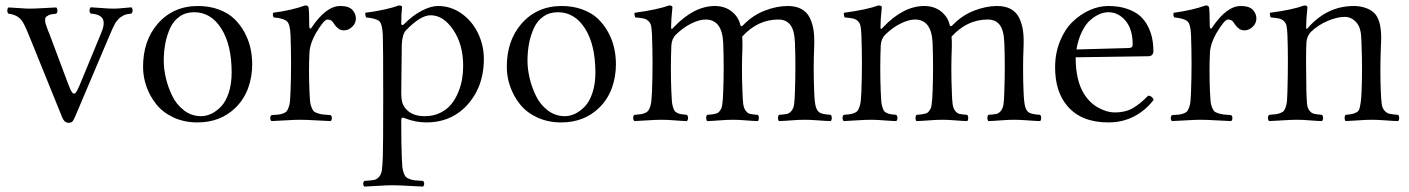

<svg xmlns="http://www.w3.org/2000/svg" viewBox="-20 -441 5188 707"><path d="M314 -391.1Q309.6 -395.5 309.6 -402.6Q309.6 -409.7 314 -414.1Q329.6 -413.6 354.7 -411.4Q379.9 -409.2 398.9 -409.2Q413.1 -409.2 434.8 -411.4Q456.5 -413.6 463.9 -414.1Q468.3 -409.7 468.3 -402.6Q468.3 -395.5 463.9 -391.1Q455.1 -390.1 447.8 -388.7Q440.4 -387.2 434.1 -383.8L423.3 -377Q418.9 -374.5 414.1 -368.2L406.7 -359.4Q404.3 -356.4 400.4 -347.7L394.5 -335.9Q393.1 -333 388.7 -322.5Q384.3 -312 382.8 -309.1L255.9 -9.8Q250 3.9 245.4 7.6Q240.7 11.2 232.9 11.2Q217.3 11.2 209 -8.8L86.9 -310.1Q69.3 -353.5 60.5 -364.7Q44.4 -386.7 11.2 -390.6Q6.8 -395 6.8 -402.1Q6.8 -409.2 11.2 -413.6Q28.3 -413.1 52.2 -411.1Q76.2 -409.2 89.8 -409.2Q106.4 -409.2 139.2 -411.1Q171.9 -413.1 187 -413.6Q191.4 -409.2 191.4 -402.1Q191.4 -395 187 -390.6Q177.2 -389.6 169.9 -388.4Q162.6 -387.2 158 -384.5Q153.3 -381.8 150.4 -379.6Q147.5 -377.4 146.7 -372.6Q146 -367.7 146 -364.5Q146 -361.3 147.9 -354.5Q149.9 -347.7 151.4 -343.5Q152.8 -339.4 156.2 -330.1L162.1 -315.9L231 -131.8Q240.2 -106.9 246.3 -99.9Q252.4 -92.8 258.3 -99.1Q264.2 -105.5 273.9 -128.9L351.1 -315.9Q367.2 -351.6 359.1 -369.9Q351.1 -388.2 314 -391.1Z M506.8 -194.8Q506.8 -290.5 559.6 -352.1Q616.7 -418.9 709 -418.9Q751 -418.9 785.6 -406Q820.3 -393.1 842.5 -371.8Q864.7 -350.6 880.1 -322.3Q895.5 -293.9 902.1 -264.4Q908.7 -234.9 908.7 -204.1Q908.7 -158.2 893.6 -116.2Q877.9 -74.2 846.7 -43.9Q791.5 9.8 707 9.8Q658.7 9.8 619.4 -8.3Q580.1 -26.4 556.2 -56.2Q532.2 -85.9 519.5 -121.6Q506.8 -157.2 506.8 -194.8ZM694.8 -396Q664.1 -396 641.4 -380.1Q618.7 -364.3 606.4 -337.2Q594.2 -310.1 588.6 -280.3Q583 -250.5 583 -216.8Q583 -187 590.8 -153.6Q598.6 -120.1 614.3 -87.9Q629.9 -55.7 657.7 -34.4Q685.5 -13.2 720.7 -13.2Q738.8 -13.2 757.3 -21.7Q775.9 -30.3 793.5 -48.1Q811 -65.9 822 -98.6Q833 -131.3 833 -173.8Q833 -275.9 794.9 -335.9Q756.8 -396 694.8 -396Z M1049.8 -312Q1048.3 -350.6 1037.4 -361.8Q1026.4 -373 987.8 -377Q982.9 -384.8 985.8 -394Q1055.2 -403.3 1103.5 -420.9Q1113.8 -420.9 1115.7 -415Q1118.7 -406.2 1118.7 -348.1Q1118.7 -335.9 1123 -335.4Q1124.5 -335.4 1127 -338.9Q1180.7 -418.9 1232.9 -418.9Q1264.2 -418.9 1277.3 -404.8Q1290.5 -390.6 1290.5 -373Q1290.5 -355.5 1276.9 -342.3Q1263.2 -329.1 1245.6 -329.1Q1242.2 -329.1 1238.5 -330.1Q1234.9 -331.1 1232.2 -332Q1229.5 -333 1226.3 -335.7Q1223.1 -338.4 1221.4 -339.6Q1219.7 -340.8 1216.6 -344.7Q1213.4 -348.6 1212.6 -349.6Q1211.9 -350.6 1208.5 -355.5L1205.6 -359.9Q1198.7 -369.1 1185.5 -369.1Q1172.9 -369.1 1142.6 -317.9Q1121.6 -280.8 1119.6 -249Q1116.2 -186 1119.6 -103Q1120.6 -82 1121.6 -69.6Q1122.6 -57.1 1126.7 -46.9Q1130.9 -36.6 1134.5 -32.2Q1138.2 -27.8 1148.9 -24.2Q1159.7 -20.5 1168.7 -19.5Q1177.7 -18.6 1197.8 -17.1Q1202.1 -12.7 1202.1 -6.1Q1202.1 0.5 1197.8 4.9Q1180.2 4.4 1143.3 2.2Q1106.4 0 1085 0Q1064.5 0 1030.8 2.2Q997.1 4.4 979.5 4.9Q975.1 0.5 975.1 -6.1Q975.1 -12.7 979.5 -17.1Q996.6 -18.1 1005.1 -19Q1013.7 -20 1022.9 -23.4Q1032.2 -26.9 1035.9 -31.7Q1039.6 -36.6 1043.2 -46.6Q1046.9 -56.6 1047.9 -69.3Q1048.8 -82 1049.8 -103Q1053.7 -207 1049.8 -312Z M1474.6 -329.1Q1461.4 -314.9 1459.5 -276.9L1457.5 -100.1Q1457.5 -74.2 1462.4 -60.1Q1467.3 -45.9 1481.4 -33.2Q1503.9 -13.2 1544.4 -13.2Q1575.2 -13.2 1600.1 -25.1Q1625 -37.1 1640.6 -55.9Q1656.2 -74.7 1666.7 -99.6Q1677.2 -124.5 1681.4 -148.9Q1685.5 -173.3 1685.5 -198.2Q1685.5 -276.9 1649.2 -330.8Q1612.8 -384.8 1565.4 -384.8Q1528.3 -384.8 1474.6 -329.1ZM1466.8 -351.1Q1498.5 -383.3 1532.2 -401.1Q1565.9 -418.9 1592.8 -418.9Q1640.1 -418.9 1679.2 -391.4Q1718.3 -363.8 1740 -319.1Q1761.7 -274.4 1761.7 -224.1Q1761.7 -113.8 1690.4 -43.9Q1633.8 9.8 1550.8 9.8Q1510.7 9.8 1472.7 -4.9Q1466.8 -7.3 1464.1 -7.8Q1461.4 -8.3 1459.5 -6.1Q1457.5 -3.9 1457.5 2Q1457.5 88.4 1459.5 138.2Q1460.4 159.7 1461.4 171.9Q1462.4 184.1 1466.3 194.8Q1470.2 205.6 1474.1 210Q1478 214.4 1488.3 218.3Q1498.5 222.2 1508.3 223.1Q1518.1 224.1 1537.6 225.1Q1542 229.5 1542 235.6Q1542 241.7 1537.6 246.1Q1521 245.6 1485.1 243.4Q1449.2 241.2 1424.8 241.2Q1402.8 241.2 1370.8 243.4Q1338.9 245.6 1321.8 246.1Q1317.4 241.7 1317.4 235.6Q1317.4 229.5 1321.8 225.1Q1346.2 223.6 1356.9 221.7Q1367.7 219.7 1376 210Q1384.3 200.2 1386.2 185.1Q1388.2 169.9 1389.6 138.2Q1391.1 100.6 1391.1 -86.9Q1391.1 -274.4 1389.6 -312Q1387.7 -352.1 1377.2 -362.5Q1366.7 -373 1327.6 -377Q1323.7 -388.7 1325.7 -394Q1403.3 -404.3 1448.7 -420.9Q1460.4 -420.9 1460.4 -415Q1457.5 -388.2 1457.5 -354Q1457.5 -349.1 1461.2 -348.9Q1464.8 -348.6 1466.8 -351.1Z M1846.2 -194.8Q1846.2 -290.5 1898.9 -352.1Q1956.1 -418.9 2048.3 -418.9Q2090.3 -418.9 2125 -406Q2159.7 -393.1 2181.9 -371.8Q2204.1 -350.6 2219.5 -322.3Q2234.9 -293.9 2241.5 -264.4Q2248 -234.9 2248 -204.1Q2248 -158.2 2232.9 -116.2Q2217.3 -74.2 2186 -43.9Q2130.9 9.8 2046.4 9.8Q1998 9.8 1958.7 -8.3Q1919.4 -26.4 1895.5 -56.2Q1871.6 -85.9 1858.9 -121.6Q1846.2 -157.2 1846.2 -194.8ZM2034.2 -396Q2003.4 -396 1980.7 -380.1Q1958 -364.3 1945.8 -337.2Q1933.6 -310.1 1928 -280.3Q1922.4 -250.5 1922.4 -216.8Q1922.4 -187 1930.2 -153.6Q1938 -120.1 1953.6 -87.9Q1969.2 -55.7 1997.1 -34.4Q2024.9 -13.2 2060.1 -13.2Q2078.1 -13.2 2096.7 -21.7Q2115.2 -30.3 2132.8 -48.1Q2150.4 -65.9 2161.4 -98.6Q2172.4 -131.3 2172.4 -173.8Q2172.4 -275.9 2134.3 -335.9Q2096.2 -396 2034.2 -396Z M2468.3 -313Q2453.6 -298.3 2452.1 -272.9Q2448.7 -188.5 2452.1 -104Q2453.1 -83 2453.9 -70.6Q2454.6 -58.1 2457.8 -48.1Q2460.9 -38.1 2463.6 -33.4Q2466.3 -28.8 2473.9 -25.1Q2481.4 -21.5 2488.3 -20.5Q2495.1 -19.5 2509.3 -18.1Q2513.7 -13.7 2513.7 -6.6Q2513.7 0.5 2509.3 4.9Q2490.7 4.4 2463.6 2.2Q2436.5 0 2417 0Q2394.5 0 2363.5 2.2Q2332.5 4.4 2315.9 4.9Q2311.5 0.5 2311.5 -6.6Q2311.5 -13.7 2315.9 -18.1Q2331.1 -19 2338.9 -20.3Q2346.7 -21.5 2355 -24.9Q2363.3 -28.3 2366.9 -33.2Q2370.6 -38.1 2374 -47.9Q2377.4 -57.6 2378.7 -70.6Q2379.9 -83.5 2380.9 -104Q2384.8 -208 2380.9 -312Q2379.9 -334 2377.7 -345Q2375.5 -356 2367.9 -363.3Q2360.4 -370.6 2350.3 -372.8Q2340.3 -375 2318.8 -377Q2314.9 -388.7 2316.9 -394Q2400.9 -405.3 2443.8 -420.9Q2456.1 -420.9 2456.1 -414.1Q2451.2 -369.6 2451.2 -340.8Q2451.2 -336.9 2451.9 -335.4Q2452.6 -334 2453.9 -334.5Q2455.1 -335 2456.1 -335.7Q2457 -336.4 2458.7 -338.4Q2460.4 -340.3 2460.9 -340.8Q2535.6 -418.9 2612.3 -418.9Q2648.4 -418.9 2673.8 -399.2Q2699.2 -379.4 2706.1 -349.1Q2708.5 -340.3 2716.3 -348.1Q2751 -384.3 2795.4 -401.6Q2839.8 -418.9 2880.9 -418.9Q2911.1 -418.9 2931.6 -407.5Q2952.1 -396 2962.4 -374.3Q2972.7 -352.5 2976.1 -327.1Q2979.5 -301.3 2978 -267.1Q2974.6 -188.5 2978 -104Q2979.5 -62.5 2984.4 -46.9Q2989.3 -30.8 3000 -25.4Q3010.7 -20 3039.1 -18.1Q3043 -13.7 3043 -6.6Q3043 0.5 3039.1 4.9Q3020.5 4.4 2992.2 2.2Q2963.9 0 2942.9 0Q2922.4 0 2894.3 2.2Q2866.2 4.4 2848.1 4.9Q2844.7 0.5 2844.7 -6.6Q2844.7 -13.7 2848.1 -18.1Q2869.1 -19.5 2878.4 -21.7Q2887.7 -23.9 2895 -33.4Q2902.3 -43 2904.3 -57.6Q2906.2 -71.8 2907.2 -104Q2910.6 -198.2 2907.2 -284.2Q2905.3 -330.1 2890.1 -349.6Q2875 -369.1 2846.2 -369.1Q2770 -369.1 2712.9 -306.2Q2714.4 -287.1 2713.9 -268.1Q2710.4 -186 2713.9 -104Q2714.8 -72.8 2716.8 -57.9Q2718.8 -43 2725.8 -33.4Q2732.9 -23.9 2741.7 -21.7Q2750.5 -19.5 2771 -18.1Q2774.4 -13.7 2774.4 -6.6Q2774.4 0.5 2771 4.9Q2752 4.4 2725.8 2.2Q2699.7 0 2679.2 0Q2658.7 0 2630.4 2.2Q2602.1 4.4 2584 4.9Q2580.1 0.5 2580.1 -6.6Q2580.1 -13.7 2584 -18.1Q2596.7 -19 2603.3 -20Q2609.9 -21 2617.2 -22.9Q2624.5 -24.9 2627.7 -29.1Q2630.9 -33.2 2634.3 -38.3Q2637.7 -43.5 2639.2 -53.5Q2640.6 -63.5 2641.6 -74.7Q2642.6 -85.9 2643.1 -104Q2646.5 -193.4 2643.1 -282.2Q2639.6 -369.1 2578.1 -369.1Q2555.7 -369.1 2525.6 -354.5Q2495.6 -339.8 2468.3 -313Z M3239.3 -313Q3224.6 -298.3 3223.1 -272.9Q3219.7 -188.5 3223.1 -104Q3224.1 -83 3224.9 -70.6Q3225.6 -58.1 3228.8 -48.1Q3231.9 -38.1 3234.6 -33.4Q3237.3 -28.8 3244.9 -25.1Q3252.4 -21.5 3259.3 -20.5Q3266.1 -19.5 3280.3 -18.1Q3284.7 -13.7 3284.7 -6.6Q3284.7 0.5 3280.3 4.9Q3261.7 4.4 3234.6 2.2Q3207.5 0 3188 0Q3165.5 0 3134.5 2.2Q3103.5 4.4 3086.9 4.9Q3082.5 0.5 3082.5 -6.6Q3082.5 -13.7 3086.9 -18.1Q3102.1 -19 3109.9 -20.3Q3117.7 -21.5 3126 -24.9Q3134.3 -28.3 3137.9 -33.2Q3141.6 -38.1 3145 -47.9Q3148.4 -57.6 3149.7 -70.6Q3150.9 -83.5 3151.9 -104Q3155.8 -208 3151.9 -312Q3150.9 -334 3148.7 -345Q3146.5 -356 3138.9 -363.3Q3131.3 -370.6 3121.3 -372.8Q3111.3 -375 3089.8 -377Q3085.9 -388.7 3087.9 -394Q3171.9 -405.3 3214.8 -420.9Q3227.1 -420.9 3227.1 -414.1Q3222.2 -369.6 3222.2 -340.8Q3222.2 -336.9 3222.9 -335.4Q3223.6 -334 3224.9 -334.5Q3226.1 -335 3227.1 -335.7Q3228 -336.4 3229.7 -338.4Q3231.4 -340.3 3231.9 -340.8Q3306.6 -418.9 3383.3 -418.9Q3419.4 -418.9 3444.8 -399.2Q3470.2 -379.4 3477.1 -349.1Q3479.5 -340.3 3487.3 -348.1Q3522 -384.3 3566.4 -401.6Q3610.8 -418.9 3651.9 -418.9Q3682.1 -418.9 3702.6 -407.5Q3723.1 -396 3733.4 -374.3Q3743.7 -352.5 3747.1 -327.1Q3750.5 -301.3 3749 -267.1Q3745.6 -188.5 3749 -104Q3750.5 -62.5 3755.4 -46.9Q3760.3 -30.8 3771 -25.4Q3781.7 -20 3810.1 -18.1Q3814 -13.7 3814 -6.6Q3814 0.5 3810.1 4.9Q3791.5 4.4 3763.2 2.2Q3734.9 0 3713.9 0Q3693.4 0 3665.3 2.2Q3637.2 4.4 3619.1 4.9Q3615.7 0.5 3615.7 -6.6Q3615.7 -13.7 3619.1 -18.1Q3640.1 -19.5 3649.4 -21.7Q3658.7 -23.9 3666 -33.4Q3673.3 -43 3675.3 -57.6Q3677.2 -71.8 3678.2 -104Q3681.6 -198.2 3678.2 -284.2Q3676.3 -330.1 3661.1 -349.6Q3646 -369.1 3617.2 -369.1Q3541 -369.1 3483.9 -306.2Q3485.4 -287.1 3484.9 -268.1Q3481.4 -186 3484.9 -104Q3485.8 -72.8 3487.8 -57.9Q3489.7 -43 3496.8 -33.4Q3503.9 -23.9 3512.7 -21.7Q3521.5 -19.5 3542 -18.1Q3545.4 -13.7 3545.4 -6.6Q3545.4 0.5 3542 4.9Q3522.9 4.4 3496.8 2.2Q3470.7 0 3450.2 0Q3429.7 0 3401.4 2.2Q3373 4.4 3355 4.9Q3351.1 0.5 3351.1 -6.6Q3351.1 -13.7 3355 -18.1Q3367.7 -19 3374.3 -20Q3380.9 -21 3388.2 -22.9Q3395.5 -24.9 3398.7 -29.1Q3401.9 -33.2 3405.3 -38.3Q3408.7 -43.5 3410.2 -53.5Q3411.6 -63.5 3412.6 -74.7Q3413.6 -85.9 3414.1 -104Q3417.5 -193.4 3414.1 -282.2Q3410.6 -369.1 3349.1 -369.1Q3326.7 -369.1 3296.6 -354.5Q3266.6 -339.8 3239.3 -313Z M3943.8 -258.8 4137.2 -264.2Q4150.9 -264.6 4150.9 -276.9Q4150.9 -333.5 4124.5 -364.7Q4098.1 -396 4061 -396Q4045.9 -396 4029.8 -389.4Q4013.7 -382.8 3996.1 -368.2Q3978.5 -353.5 3964.4 -325.2Q3950.2 -296.9 3943.8 -258.8ZM4208 -88.9Q4223.6 -87.4 4228 -73.2Q4198.2 -34.2 4155.8 -12.2Q4113.3 9.8 4061 9.8Q3961.4 9.8 3910.2 -50.8Q3865.2 -103.5 3865.2 -192.9Q3865.2 -245.1 3883.1 -289.1Q3900.9 -333 3929.4 -360.6Q3958 -388.2 3992.2 -403.6Q4026.4 -418.9 4061 -418.9Q4099.6 -418.9 4129.2 -408.9Q4158.7 -398.9 4177 -383.1Q4195.3 -367.2 4206.8 -344.5Q4218.3 -321.8 4222.7 -299.3Q4227.1 -276.9 4227.1 -251Q4227.1 -243.7 4222.2 -238.8Q4217.3 -233.9 4209 -233.9L3940.9 -230Q3940.9 -145 3971.2 -96.2Q3992.2 -62 4024.4 -44.4Q4056.2 -26.9 4085 -26.9Q4123 -26.9 4150.4 -42.2Q4177.7 -57.6 4208 -88.9Z M4365.7 -312Q4364.3 -350.6 4353.3 -361.8Q4342.3 -373 4303.7 -377Q4298.8 -384.8 4301.8 -394Q4371.1 -403.3 4419.4 -420.9Q4429.7 -420.9 4431.6 -415Q4434.6 -406.2 4434.6 -348.1Q4434.6 -335.9 4439 -335.4Q4440.4 -335.4 4442.9 -338.9Q4496.6 -418.9 4548.8 -418.9Q4580.1 -418.9 4593.3 -404.8Q4606.4 -390.6 4606.4 -373Q4606.4 -355.5 4592.8 -342.3Q4579.1 -329.1 4561.5 -329.1Q4558.1 -329.1 4554.4 -330.1Q4550.8 -331.1 4548.1 -332Q4545.4 -333 4542.2 -335.7Q4539.1 -338.4 4537.4 -339.6Q4535.6 -340.8 4532.5 -344.7Q4529.3 -348.6 4528.6 -349.6Q4527.8 -350.6 4524.4 -355.5L4521.5 -359.9Q4514.6 -369.1 4501.5 -369.1Q4488.8 -369.1 4458.5 -317.9Q4437.5 -280.8 4435.5 -249Q4432.1 -186 4435.5 -103Q4436.5 -82 4437.5 -69.6Q4438.5 -57.1 4442.6 -46.9Q4446.8 -36.6 4450.4 -32.2Q4454.1 -27.8 4464.8 -24.2Q4475.6 -20.5 4484.6 -19.5Q4493.7 -18.6 4513.7 -17.1Q4518.1 -12.7 4518.1 -6.1Q4518.1 0.5 4513.7 4.9Q4496.1 4.4 4459.2 2.2Q4422.4 0 4400.9 0Q4380.4 0 4346.7 2.2Q4313 4.4 4295.4 4.9Q4291 0.5 4291 -6.1Q4291 -12.7 4295.4 -17.1Q4312.5 -18.1 4321 -19Q4329.6 -20 4338.9 -23.4Q4348.1 -26.9 4351.8 -31.7Q4355.5 -36.6 4359.1 -46.6Q4362.8 -56.6 4363.8 -69.3Q4364.7 -82 4365.7 -103Q4369.6 -207 4365.7 -312Z M4798.3 -340.8Q4868.2 -418.9 4965.3 -418.9Q4990.7 -418.9 5012.7 -410.4Q5034.7 -401.9 5046.4 -386.2Q5065.9 -359.4 5065.9 -301.3Q5065.9 -295.4 5065.7 -288.1Q5065.4 -280.8 5064.9 -272Q5064.5 -263.2 5064.5 -257.8Q5061.5 -180.7 5064.5 -104Q5065.9 -73.2 5067.9 -58.1Q5069.8 -43 5078.1 -33.7Q5086.4 -24.4 5095.9 -22.2Q5105.5 -20 5128.4 -18.1Q5132.3 -13.7 5132.3 -6.6Q5132.3 0.5 5128.4 4.9Q5109.9 4.4 5080.8 2.2Q5051.8 0 5030.8 0Q5010.3 0 4981.4 2.2Q4952.6 4.4 4934.6 4.9Q4931.2 0.5 4931.2 -6.6Q4931.2 -13.7 4934.6 -18.1Q4952.1 -19.5 4960 -21.5Q4967.8 -23.4 4975.6 -27.6Q4983.4 -31.7 4986.1 -41.7Q4988.8 -51.8 4990.7 -65.4Q4992.7 -79.1 4993.7 -104Q4997.1 -189 4993.7 -271Q4993.7 -273.9 4993.4 -283Q4993.2 -292 4992.7 -295.4L4992.2 -306.2Q4991.7 -313.5 4991.2 -317.4Q4990.7 -321.3 4989.5 -326.9Q4988.3 -332.5 4986.8 -336.9Q4985.4 -341.3 4983.4 -345.2Q4975.1 -361.3 4961.2 -370.1Q4947.3 -378.9 4932.6 -378.9Q4903.8 -378.9 4868.4 -363.8Q4833 -348.6 4806.6 -323.2Q4791.5 -306.2 4790.5 -283.2Q4788.1 -229.5 4790.5 -104Q4791.5 -72.8 4793 -57.9Q4794.4 -43 4801.8 -33.7Q4809.1 -24.4 4817.9 -22.2Q4826.7 -20 4847.7 -18.1Q4852.1 -13.7 4852.1 -6.6Q4852.1 0.5 4847.7 4.9Q4829.1 4.4 4802.5 2.2Q4775.9 0 4756.3 0Q4733.9 0 4701.9 2.2Q4669.9 4.4 4653.3 4.9Q4648.9 0.5 4648.9 -6.6Q4648.9 -13.7 4653.3 -18.1Q4669.9 -19.5 4678.2 -20.5Q4686.5 -21.5 4695.6 -25.1Q4704.6 -28.8 4708 -33.4Q4711.4 -38.1 4714.8 -48.1Q4718.3 -58.1 4719.2 -70.8Q4720.2 -82.5 4720.7 -104Q4724.1 -225.1 4720.7 -312Q4719.7 -334 4717.5 -345.2Q4715.3 -356.4 4707.5 -363.5Q4699.7 -370.6 4689.9 -372.8Q4680.2 -375 4658.7 -377Q4654.8 -388.7 4656.7 -394Q4739.3 -404.8 4782.7 -420.9Q4794.4 -420.9 4794.4 -414.1Q4789.6 -369.6 4789.6 -340.8Q4789.6 -329.1 4797.4 -339.8Z"/></svg>

Font: Linux Libertine Display G
Style: Regular
Weight: 400
Designer: Philipp H. Poll
Foundry: Philipp H. Poll
Version: Version 5.0.9